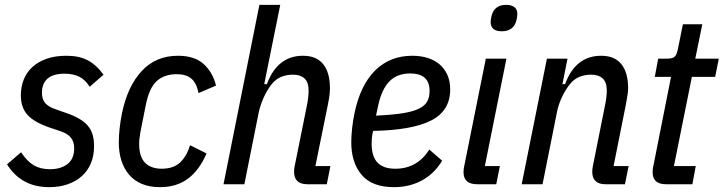

<svg xmlns="http://www.w3.org/2000/svg" viewBox="-20 -760 2985 792"><path d="M184 12Q123 12 80 -12.5Q37 -37 9 -82L67 -132Q92 -94 119.5 -78Q147 -62 186 -62Q231 -62 258.5 -83.5Q286 -105 286 -148Q286 -175 272.5 -192Q259 -209 229 -219L187 -233Q122 -255 94 -285.5Q66 -316 66 -367Q66 -402 78 -432Q90 -462 113.5 -483.5Q137 -505 172 -517.5Q207 -530 254 -530Q306 -530 341.5 -511.5Q377 -493 407 -452L350 -402Q332 -431 307 -443.5Q282 -456 246 -456Q199 -456 176 -435.5Q153 -415 153 -378Q153 -352 165.5 -336Q178 -320 210 -309L253 -294Q285 -283 307 -270Q329 -257 342.5 -241Q356 -225 362 -204.5Q368 -184 368 -157Q368 -117 354.5 -85.5Q341 -54 316.5 -32.5Q292 -11 258 0.5Q224 12 184 12Z M640 12Q597 12 565 -1.5Q533 -15 512 -40Q491 -65 480.5 -98.5Q470 -132 470 -173Q470 -199 473.5 -231Q477 -263 483 -292Q506 -404 564.5 -467Q623 -530 714 -530Q783 -530 820.5 -495.5Q858 -461 871 -407L799 -376Q791 -417 769.5 -435.5Q748 -454 709 -454Q658 -454 626.5 -425.5Q595 -397 581 -325L559 -214Q557 -202 555.5 -190Q554 -178 554 -167Q554 -113 578.5 -88.5Q603 -64 647 -64Q695 -64 722.5 -89.5Q750 -115 764 -161L832 -127Q803 -59 756 -23.5Q709 12 640 12Z M1050 -740H1136L1070 -413H1081Q1124 -530 1230 -530Q1285 -530 1313 -495.5Q1341 -461 1341 -396Q1341 -385 1339.5 -370Q1338 -355 1331 -321L1281 -75H1343L1328 0H1248Q1193 0 1193 -52Q1193 -60 1194 -67Q1195 -74 1197 -82L1245 -320Q1253 -358 1253 -386Q1253 -421 1236 -436.5Q1219 -452 1189 -452Q1162 -452 1140 -443Q1118 -434 1101 -413Q1081 -388 1067 -356Q1053 -324 1047 -295L988 0H902Z M1605 12Q1515 12 1472 -38.5Q1429 -89 1429 -173Q1429 -199 1432.5 -231Q1436 -263 1442 -292Q1466 -408 1527 -469Q1588 -530 1681 -530Q1714 -530 1742.5 -521.5Q1771 -513 1792 -495.5Q1813 -478 1825 -452Q1837 -426 1837 -391Q1837 -303 1758.5 -263Q1680 -223 1519 -220Q1515 -203 1514 -190.5Q1513 -178 1513 -168Q1513 -114 1537.5 -89Q1562 -64 1610 -64Q1657 -64 1692 -84.5Q1727 -105 1751 -143L1804 -97Q1771 -43 1720 -15.5Q1669 12 1605 12ZM1672 -457Q1618 -457 1586.5 -424.5Q1555 -392 1541 -329L1531 -283Q1596 -286 1638.5 -292.5Q1681 -299 1706.5 -311Q1732 -323 1742 -341Q1752 -359 1752 -385Q1752 -457 1672 -457Z M2050 -631Q2004 -631 2004 -669Q2004 -674 2005 -681Q2006 -688 2008 -696Q2020 -740 2068 -740Q2089 -740 2101.5 -731Q2114 -722 2114 -702Q2114 -697 2113 -690Q2112 -683 2110 -675Q2098 -631 2050 -631ZM1948 0Q1892 0 1892 -50Q1892 -58 1893 -65Q1894 -72 1896 -80L1984 -518H2069L1980 -75H2042L2027 0Z M2132 0 2236 -518H2321L2300 -413H2311Q2354 -530 2460 -530Q2515 -530 2543 -495.5Q2571 -461 2571 -396Q2571 -390 2570.5 -384.5Q2570 -379 2569 -371.5Q2568 -364 2566 -353Q2564 -342 2561 -325L2511 -75H2573L2558 0H2478Q2423 0 2423 -52Q2423 -65 2427 -82L2475 -322Q2483 -360 2483 -386Q2483 -421 2466 -436.5Q2449 -452 2419 -452Q2392 -452 2370 -443Q2348 -434 2331 -413Q2311 -388 2296.5 -356Q2282 -324 2277 -295L2218 0Z M2727 0Q2672 0 2672 -50Q2672 -58 2673 -65Q2674 -72 2676 -80L2748 -443H2681L2695 -518H2730Q2755 -518 2763.5 -526.5Q2772 -535 2777 -561L2797 -660H2877L2848 -518H2945L2930 -443H2834L2760 -75H2850L2836 0Z"/></svg>

Font: IBM Plex Sans Cond Text
Style: Italic
Weight: 450
Width: 3
Italic angle: -11°
Designer: Mike Abbink, Paul van der Laan, Pieter van Rosmalen
Foundry: Bold Monday
Version: Version 1.3